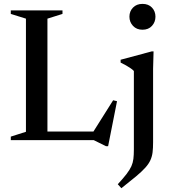

<svg xmlns="http://www.w3.org/2000/svg" viewBox="-20 -740 896 1014"><path d="M551 32H539.5L475 0H162.5V-45.5H531.5L463.5 -29.5L577.5 -210.5L598 -205.5ZM230.5 -641.5V0H37V-18.5L117 -44V-641.5L37 -666.5V-685H310V-666.5ZM732.5 -583Q701.5 -583 682.5 -603.2Q663.5 -623.5 663.5 -652Q663.5 -680.5 682.5 -700Q701.5 -719.5 732.5 -719.5Q764 -719.5 782.5 -700Q801 -680.5 801 -652Q801 -623.5 782.5 -603.2Q764 -583 732.5 -583ZM687 -365Q681.5 -371.5 670.5 -379Q659.5 -386.5 645.8 -394.5Q632 -402.5 617 -409.5V-424.5L781 -468.5H791L788.5 -376.5V11.5Q788.5 42 785.8 64.5Q783 87 774.2 106.2Q765.5 125.5 747.2 145.8Q729 166 698.2 191.8Q667.5 217.5 621 254L602 233Q631.5 201 648.5 178.8Q665.5 156.5 673.8 138Q682 119.5 684.5 99Q687 78.5 687 49.5Z"/></svg>

Font: Newsreader 36pt Medium
Style: Regular
Weight: 500
Designer: Hugues Gentile
Foundry: Production Type
Version: Version 1.003